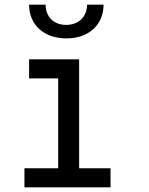

<svg xmlns="http://www.w3.org/2000/svg" viewBox="-20 -805 640 825"><path d="M265 -640C361 -640 425 -698 425 -785H354C354 -733 318 -698 264 -698C211 -698 176 -733 176 -785H105C105 -698 169 -640 265 -640ZM455 0V-82H320V-550H105V-468H230V-82H85V0Z"/></svg>

Font: Tekne LDO
Style: Regular
Weight: 400
Monospace: yes
Designer: Alessio Laiso, Mario Rullo, Paolo Rosset
Foundry: Alessio Laiso
Version: Version 1.000;hotconv 1.0.109;makeotfexe 2.5.65596